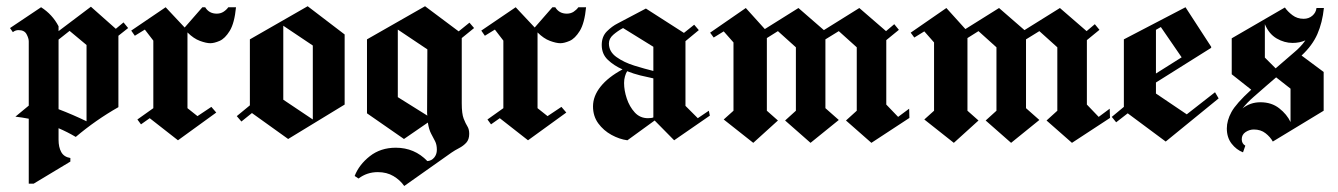

<svg xmlns="http://www.w3.org/2000/svg" viewBox="-20 -451 4340 623"><path d="M73.3 145V-65.8Q51.7 -70 30 -72.5L73.3 -108.3V-316.7Q73.3 -326.7 66.2 -340Q59.2 -353.3 40 -353.3Q30 -353.3 21.7 -346.7L12.5 -360L113.3 -427.5Q150 -404.2 170 -365.8V-350L275 -429.2L355.8 -357.5L380.8 -378.3L395.8 -360L364.2 -335V-103.3Q290.8 -61.7 225.8 -6.7Q199.2 -22.5 170 -35V2.5Q170 26.7 178.8 42.5Q187.5 58.3 208.3 61.7V73.3L89.2 145ZM205.8 -350.8 170 -322.5V-96.7Q215.8 -79.2 260.8 -57.5V-305Z M557.5 4.2 465.8 -67.5 437.5 -47.5 425.8 -63.3 477.5 -100V-319.2L450 -355L417.5 -335L405.8 -351.7L517.5 -427.5L579.2 -361.7L636.7 -427.5H645.8Q658.3 -406.7 683.3 -406.7Q695.8 -406.7 705.4 -412.9Q715 -419.2 720.8 -427.5H745.8Q740.8 -375.8 725.4 -350.8Q710 -325.8 692.5 -318.3Q675 -310.8 662.5 -310.8Q649.2 -310.8 628.8 -318.3Q608.3 -325.8 588.3 -345.8V-100L620.8 -74.2L665.8 -104.2L681.7 -85.8Z M763.3 -56.7 748.3 -74.2 790.8 -109.2V-323.3L978.3 -430.8L1098.3 -339.2V-111.7L915 0L797.5 -84.2ZM995 -63.3V-303.3L899.2 -367.5V-127.5Z M1291.7 152.5Q1278.3 133.3 1256.7 120.4Q1235 107.5 1205.8 107.5Q1170.8 107.5 1143.3 128.3L1130.8 120Q1145 83.3 1180 55.8Q1215 28.3 1264.2 28.3Q1325 28.3 1366.7 71.7Q1380 70.8 1388.8 60.4Q1397.5 50 1397.5 35Q1397.5 18.3 1391.7 7.1Q1385.8 -4.2 1378.8 -17.5Q1371.7 -30.8 1368.3 -53.3L1290.8 0L1170.8 -83.3V-323.3L1359.2 -430.8L1468.3 -349.2L1503.3 -377.5L1518.3 -360L1478.3 -327.5V-115.8Q1478.3 -81.7 1484.6 -65.8Q1490.8 -50 1496.7 -40.8Q1502.5 -31.7 1502.5 -16.7Q1502.5 1.7 1492.9 12.1Q1483.3 22.5 1469.6 29.6Q1455.8 36.7 1445 44.2ZM1270.8 -135.8 1366.7 -75.8Q1365.8 -80 1365.8 -85.8L1366.7 -290.8L1270.8 -355Z M1693.3 4.2 1601.7 -67.5 1573.3 -47.5 1561.7 -63.3 1613.3 -100V-319.2L1585.8 -355L1553.3 -335L1541.7 -351.7L1653.3 -427.5L1715 -361.7L1772.5 -427.5H1781.7Q1794.2 -406.7 1819.2 -406.7Q1831.7 -406.7 1841.3 -412.9Q1850.8 -419.2 1856.7 -427.5H1881.7Q1876.7 -375.8 1861.3 -350.8Q1845.8 -325.8 1828.3 -318.3Q1810.8 -310.8 1798.3 -310.8Q1785 -310.8 1764.6 -318.3Q1744.2 -325.8 1724.2 -345.8V-100L1756.7 -74.2L1801.7 -104.2L1817.5 -85.8Z M2015.8 4.2Q1990 0.8 1964.2 -13.3Q1938.3 -27.5 1921.2 -50.8Q1904.2 -74.2 1904.2 -105.8Q1904.2 -139.2 1928.8 -170Q1953.3 -200.8 2000 -225.8Q1971.7 -238.3 1952.1 -257.1Q1932.5 -275.8 1932.5 -305Q1932.5 -332.5 1949.2 -349.2Q1965.8 -365.8 1984.2 -375L2075.8 -423.3L2199.2 -344.2L2232.5 -370.8L2247.5 -353.3L2204.2 -317.5V-107.5L2244.2 -67.5L2280 -91.7L2283.3 -75.8L2167.5 4.2L2104.2 -60ZM1955.8 -310Q1955.8 -283.3 1980.4 -265.8Q2005 -248.3 2038.8 -237.9Q2072.5 -227.5 2100 -220.8V-299.2L2001.7 -360Q1983.3 -350 1969.6 -337.9Q1955.8 -325.8 1955.8 -310ZM2005 -181.7Q2005 -157.5 2013.8 -131.2Q2022.5 -105 2039.6 -86.2Q2056.7 -67.5 2082.5 -67.5Q2094.2 -67.5 2100 -70V-196.7Q2080 -200.8 2057.9 -206.2Q2035.8 -211.7 2015 -220Q2010.8 -213.3 2007.9 -203.3Q2005 -193.3 2005 -181.7Z M2424.2 12.5 2328.3 -63.3 2360 -91.7V-313.3L2328.3 -349.2L2295.8 -329.2L2284.2 -345L2400 -425L2461.7 -356.7L2570.8 -425L2653.3 -353.3L2768.3 -425L2855 -350L2881.7 -372.5L2896.7 -354.2L2855.8 -320.8V-111.7L2894.2 -71.7L2930 -98.3L2930.8 -68.3L2807.5 12.5L2725 -60L2760 -91.7V-297.5L2701.7 -350L2658.3 -323.3V-100L2701.7 -61.7L2610 12.5L2527.5 -60L2562.5 -91.7V-297.5L2504.2 -350L2468.3 -327.5V-91.7L2504.2 -60Z M3075 12.5 2979.2 -63.3 3010.8 -91.7V-313.3L2979.2 -349.2L2946.7 -329.2L2935 -345L3050.8 -425L3112.5 -356.7L3221.7 -425L3304.2 -353.3L3419.2 -425L3505.8 -350L3532.5 -372.5L3547.5 -354.2L3506.7 -320.8V-111.7L3545 -71.7L3580.8 -98.3L3581.7 -68.3L3458.3 12.5L3375.8 -60L3410.8 -91.7V-297.5L3352.5 -350L3309.2 -323.3V-100L3352.5 -61.7L3260.8 12.5L3178.3 -60L3213.3 -91.7V-297.5L3155 -350L3119.2 -327.5V-91.7L3155 -60Z M3601.7 -54.2 3587.5 -71.7 3626.7 -104.2V-323.3L3826.7 -427.5L3910 -299.2V-295.8L3730.8 -183.3V-147.5L3830.8 -80L3922.5 -151.7L3934.2 -131.7L3762.5 8.3L3639.2 -83.3ZM3730.8 -354.2V-212.5L3814.2 -265L3746.7 -363.3Z M4013.3 43.3Q3991.7 35 3976.2 15Q3960.8 -5 3960.8 -34.2Q3960.8 -60 3975.8 -87.5Q3990.8 -115 4040 -160L3976.7 -210V-326.7L4149.2 -426.7Q4158.3 -413.3 4173.8 -401.7Q4189.2 -390 4210 -390Q4226.7 -390 4238.3 -400Q4250 -410 4251.7 -425H4252.5H4275.8Q4270.8 -377.5 4254.6 -340.4Q4238.3 -303.3 4203.3 -270.8L4275 -217.5V-91.7L4110 8.3Q4101.7 -6.7 4086.2 -18.8Q4070.8 -30.8 4048.3 -30.8Q4034.2 -30.8 4021.7 -22.5Q4009.2 -14.2 4009.2 0.8Q4009.2 15 4020.8 21.7ZM4084.2 -264.2 4119.2 -229.2 4180 -281.7Q4189.2 -289.2 4198.3 -298.8Q4207.5 -308.3 4215.8 -320Q4196.7 -311.7 4174.2 -311.7Q4147.5 -311.7 4122.5 -326.2Q4097.5 -340.8 4084.2 -372.5ZM4070 -119.2Q4105.8 -119.2 4130.8 -99.6Q4155.8 -80 4167.5 -55V-163.3L4120.8 -200L4090.8 -174.2Q4069.2 -155 4047.9 -136.7Q4026.7 -118.3 4011.7 -99.2Q4036.7 -119.2 4070 -119.2Z"/></svg>

Font: Manufacturing Consent
Style: Regular
Weight: 400
Version: Version 3.000; ttfautohint (v1.8.4.7-5d5b)